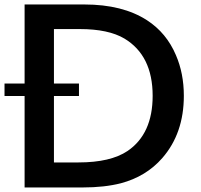

<svg xmlns="http://www.w3.org/2000/svg" viewBox="-20 -805 890 850"><path d="M88.9 -435.1V-785.2H353.5Q522.9 -785.2 630.9 -715.3Q717.3 -659.2 758.8 -561Q793.9 -480 793.9 -380.9Q793.9 -214.8 698.7 -105.5Q627 -23.4 515.1 6.3Q442.4 24.9 345.7 24.9H88.9V-379.9H0V-435.1ZM333.5 -676.3H218.8V-435.1H329.6V-379.9H218.8V-85.9H327.6Q469.2 -85.9 544.9 -136.7Q655.8 -212.4 655.8 -380.9Q655.8 -559.1 530.8 -634.3Q460 -676.3 333.5 -676.3Z"/></svg>

Font: BIZ UDPGothic
Style: Bold
Weight: 700
Designer: TypeBank Co., Ltd.
Foundry: Morisawa Inc.
Version: Version 1.051